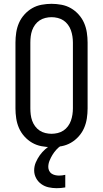

<svg xmlns="http://www.w3.org/2000/svg" viewBox="-20 -763 540 1006"><path d="M250 8Q224 8 197.5 3Q171 -2 148.5 -15Q126 -28 108 -48Q90 -68 79.5 -92Q69 -116 65 -142.5Q61 -169 61 -195V-540Q61 -566 65 -592.5Q69 -619 79.5 -643Q90 -667 108 -687Q126 -707 148.5 -720Q171 -733 197.5 -738Q224 -743 250 -743Q276 -743 302.5 -738Q329 -733 351.5 -720Q374 -707 392 -687Q410 -667 420.5 -643Q431 -619 435 -592.5Q439 -566 439 -540V-195Q439 -169 435 -142.5Q431 -116 420.5 -92Q410 -68 392 -48Q374 -28 351.5 -15Q329 -2 302.5 3Q276 8 250 8ZM250 -62Q266 -62 282.5 -66Q299 -70 312.5 -79Q326 -88 336 -101.5Q346 -115 351.5 -130.5Q357 -146 359.5 -162.5Q362 -179 362 -195V-540Q362 -556 359.5 -572.5Q357 -589 351.5 -604.5Q346 -620 336 -633.5Q326 -647 312.5 -656Q299 -665 282.5 -669Q266 -673 250 -673Q234 -673 217.5 -669Q201 -665 187.5 -656Q174 -647 164 -633.5Q154 -620 148.5 -604.5Q143 -589 141 -572.5Q139 -556 139 -540V-195Q139 -179 141 -162.5Q143 -146 148.5 -130.5Q154 -115 164 -101.5Q174 -88 187.5 -79Q201 -70 217.5 -66Q234 -62 250 -62ZM277 223Q256 223 235 218.5Q214 214 196.5 201.5Q179 189 169 170Q159 151 159 130Q159 108 167.5 88Q176 68 188.5 50.5Q201 33 217.5 18.5Q234 4 252 -7L254 -8H300V0Q286 9 274.5 22Q263 35 254.5 49Q246 63 239.5 79Q233 95 233 112Q233 122 237.5 131.5Q242 141 250 146.5Q258 152 268.5 154.5Q279 157 289 157Q297 157 305.5 156Q314 155 322 153V219Q311 221 299.5 222Q288 223 277 223Z"/></svg>

Font: Iosevka Curly Slab
Style: Regular
Weight: 400
Monospace: yes
Designer: Belleve Invis
Foundry: Belleve Invis
Version: Version 22.1.2; ttfautohint (v1.8.4)